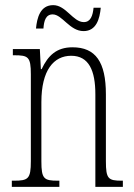

<svg xmlns="http://www.w3.org/2000/svg" viewBox="-20 -727 522 747"><path d="M305 -606C355 -606 368 -654 372 -697H344C341 -667 333 -641 306 -641C264 -641 237 -707 187 -707C136 -707 124 -657 120 -616H149C151 -646 158 -671 185 -671C222 -671 251 -606 305 -606ZM26 0H211V-24H205C151 -24 141 -31 141 -99V-330C141 -454 189 -510 257 -510C326 -510 351 -452 351 -360V0H458V-24H454C401 -24 392 -31 392 -100V-360C392 -486 352 -543 262 -543C200 -543 167 -511 142 -458H139L135 -536H30V-512H35C90 -512 100 -506 100 -438V-100C100 -31 90 -24 34 -24H26Z"/></svg>

Font: Noto Serif Lao ExtraCondensed ExtraLight
Style: Regular
Weight: 200
Width: 2
Designer: Monotype Design Team
Foundry: Monotype Imaging Inc.
Version: Version 2.003